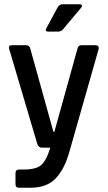

<svg xmlns="http://www.w3.org/2000/svg" viewBox="-20 -723 507 905"><path d="M276 -703H354Q363 -703 365.5 -698.5Q368 -694 362 -686L278 -586Q269 -574 254 -574H207Q190 -574 199 -591L251 -687Q259 -703 276 -703ZM123 162H70Q53 162 53 145V94Q53 76 70 76H93Q154 76 177.5 52Q201 28 217 -27H177Q162 -27 156 -44L23 -493Q19 -510 36 -510H103Q119 -510 123 -493L232 -101H236L345 -493Q348 -510 365 -510H429Q448 -510 445 -492L308 -11Q285 73 243 117.5Q201 162 123 162Z"/></svg>

Font: Rajdhani Semibold
Style: Regular
Weight: 600
Designer: Satya Rajpurohit, Jyotish Sonowal
Foundry: Indian Type Foundry
Version: Version 1.200;PS 1.0;hotconv 1.0.78;makeotf.lib2.5.61930; tt